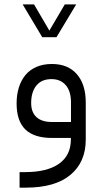

<svg xmlns="http://www.w3.org/2000/svg" viewBox="-20 -633 470 881"><path d="M173.8 -462.4 84 -612.8H136.2L203.6 -497.6L206.5 -492.2L209.5 -497.6L277.3 -612.8H329.6L239.3 -462.4ZM373.5 -162.6V7.3Q373.5 110.8 303.2 169.4Q232.9 228 98.6 228H69.8V156.7H95.7Q195.8 156.7 250.2 118.7Q304.7 80.6 305.2 8.3V7.3V0H297.9H218.8Q136.2 0 96.2 -39.1Q56.2 -78.1 56.2 -158.2Q56.2 -198.2 66.4 -231.2Q76.7 -264.2 96.4 -288.3Q116.2 -312.5 147.2 -325.9Q178.2 -339.4 218.3 -339.4Q292 -339.4 332.8 -292.5Q373.5 -245.6 373.5 -162.6ZM123 -160.2Q123 -117.7 147.5 -95.5Q171.9 -73.2 218.3 -73.2H298.3H305.7V-80.6V-163.1Q305.7 -214.4 281.7 -242.2Q257.8 -270 216.3 -270Q170.9 -270 147 -240.5Q123 -210.9 123 -160.2Z"/></svg>

Font: Shabnam Light FD
Style: Light-FD
Weight: 300
Foundry: DejaVu fonts team - Redesigned by Saber Rastikerdar - Based on Vazir font
Version: Version 5.0.0